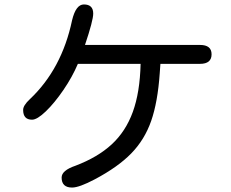

<svg xmlns="http://www.w3.org/2000/svg" viewBox="-20 -785 1040 863"><path d="M931 -541Q931 -498 879 -498H701L698 -456Q689 -326 659.5 -241.5Q630 -157 570 -95.5Q510 -34 406 21Q336 58 304 58Q257 58 257 13Q257 -19 319 -40Q419 -78 482 -136Q545 -194 577 -282Q609 -370 612 -498H330Q305 -439 265 -380.5Q225 -322 186 -284.5Q147 -247 124 -247Q84 -247 84 -291Q84 -311 114 -339Q258 -475 304 -694Q321 -765 357 -765Q399 -765 399 -724Q399 -693 362 -583H879Q931 -583 931 -541Z"/></svg>

Font: 寒蝉全圆体
Style: Regular
Weight: 400
Designer: Warren2060
      Designed by Motoya company      

      [Varela Round]
      Joe Prince(Latin component); Avraham Cornf
Foundry: ChillType
Version: Version 3.200